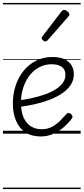

<svg xmlns="http://www.w3.org/2000/svg" viewBox="-20 -905 566 1300"><path d="M256 19Q193 19 151 -9.5Q109 -38 88 -88.5Q67 -139 67 -203Q67 -269 86 -326Q105 -383 140.5 -426.5Q176 -470 225.5 -494.5Q275 -519 336 -519Q386 -519 418 -503.5Q450 -488 465 -461.5Q480 -435 480 -403Q480 -362 458 -329Q436 -296 398 -271Q360 -246 312 -228Q264 -210 211.5 -198.5Q159 -187 109 -181L111 -226Q151 -231 194.5 -240.5Q238 -250 279 -264Q320 -278 352.5 -297.5Q385 -317 404 -342Q423 -367 423 -398Q423 -434 398.5 -452Q374 -470 329 -470Q286 -470 248.5 -451Q211 -432 183 -397.5Q155 -363 138.5 -315Q122 -267 122 -209Q122 -148 140 -108.5Q158 -69 189.5 -49.5Q221 -30 262 -30Q302 -30 333 -47Q364 -64 387.5 -88Q411 -112 429 -132Q436 -141 444.5 -140Q453 -139 461 -133Q468 -126 470.5 -118.5Q473 -111 466 -102Q445 -73 413 -45Q381 -17 341.5 1Q302 19 256 19ZM287 -624Q281 -624 271.5 -631.5Q262 -639 262 -646Q262 -650 263.5 -653Q265 -656 268 -660L396 -827Q401 -833 405 -835.5Q409 -838 415 -838Q421 -838 429.5 -833Q438 -828 444 -821Q450 -814 450 -808Q450 -803 448.5 -800Q447 -797 442 -792L303 -633Q295 -624 287 -624ZM0 365H526V375H0ZM0 -20H526V0H0ZM0 -505H526V-500H0ZM0 -885H526V-875H0Z"/></svg>

Font: Playwrite GB S Guides
Style: Italic
Weight: 400
Italic angle: -7.01216°
Designer: Veronika Burian, José Scaglione
Foundry: TypeTogether
Version: Version 1.002